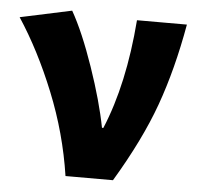

<svg xmlns="http://www.w3.org/2000/svg" viewBox="-49 -630 699 677"><g transform="rotate(5 300.5 -291.5)"><path d="M375 0H207Q184.6 -149.4 127.4 -291Q70.3 -432.6 -2.9 -543.9L179.7 -583Q220.7 -510.7 261.7 -391.6Q302.7 -272.5 320.3 -180.7H325.2Q392.6 -341.8 410.2 -569.3H586.9Q558.6 -409.2 512.2 -280.3Q465.8 -151.4 375 0Z"/></g></svg>

Font: Gen Shin Gothic Heavy
Style: Bold
Weight: 900
Designer: [Source Han Sans]
Ryoko NISHIZUKA  (kana & ideographs); Paul D. Hunt (Latin, Greek & Cyrillic); Wenlong ZHANG  (bopomofo
Version: Version 1.002.20150607